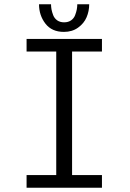

<svg xmlns="http://www.w3.org/2000/svg" viewBox="-20 -883 610 903"><path d="M399.5 -863Q399.5 -830.5 387.2 -801.8Q375 -773 347.2 -753Q319.5 -733 280.5 -733Q223.5 -733 193.5 -772Q163.5 -811 163.5 -863H220Q220 -851 222.2 -838.8Q224.5 -826.5 230.2 -811.5Q236 -796.5 249.2 -787.2Q262.5 -778 281.5 -778Q301 -778 314.2 -787.2Q327.5 -796.5 333.2 -811.5Q339 -826.5 341.2 -838.8Q343.5 -851 343.5 -863ZM459.5 -640.5H319V-59.5H459.5V0H105V-59.5H244.5V-640.5H105V-700H459.5Z"/></svg>

Font: League Mono Narrow Light
Style: Regular
Weight: 300
Width: 3
Designer: Tyler Finck
Foundry: The League of Moveable Type / Tyler Finck
Version: Version 2.210